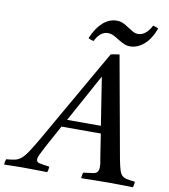

<svg xmlns="http://www.w3.org/2000/svg" viewBox="-179 -977 931 1058"><g transform="rotate(10 286.0 -447.5)"><path d="M431 -131 411 -260H191L122 -134Q109 -109 99.5 -89.5Q90 -70 90 -59Q90 -44 106.5 -40Q123 -36 163 -31Q163 -14 157 1Q143 0 117 0Q91 0 65 -0.5Q39 -1 24 -1Q-4 -1 -29 -0.5Q-54 0 -84 1Q-84 -15 -78 -30Q-48 -32 -29 -36.5Q-10 -41 6 -54.5Q22 -68 42 -98.5Q62 -129 94 -184Q122 -233 159 -298Q196 -363 237 -434Q278 -505 317 -574Q356 -643 389 -699Q403 -702 414.5 -704Q426 -706 437 -707L540 -136Q547 -100 553.5 -79.5Q560 -59 570 -50Q580 -41 597 -37.5Q614 -34 642 -31Q642 -14 636 1Q612 0 578 -0.5Q544 -1 511 -1Q482 -1 435 -0.5Q388 0 347 1Q348 -7 349 -15.5Q350 -24 353 -31Q389 -35 407 -38Q425 -41 431.5 -50.5Q438 -60 438 -81Q438 -86 437 -96.5Q436 -107 431 -131ZM215 -302H404L362 -570ZM592 -896Q600 -894 607.5 -891Q615 -888 622 -885Q599 -823 562.5 -792Q526 -761 485 -761Q469 -761 455 -766.5Q441 -772 423 -783Q401 -797 386 -804.5Q371 -812 354 -812Q311 -812 283 -755Q269 -758 253 -766Q277 -824 312.5 -856Q348 -888 391 -888Q408 -888 422 -882.5Q436 -877 452 -866Q470 -855 485 -845.5Q500 -836 518 -836Q538 -836 557.5 -851Q577 -866 592 -896Z"/></g></svg>

Font: Tiro Bangla
Style: Italic
Weight: 400
Italic angle: -11°
Designer: Bangla: John Hudson & Fiona Ross, assisted by Neelakash Kshetrimayum. Latin: John Hudson with Paul Hanslow, assisted by 
Foundry: Tiro Typeworks Ltd.
Version: Version 1.60